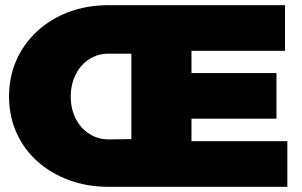

<svg xmlns="http://www.w3.org/2000/svg" viewBox="-20 -721 1167 741"><path d="M399 -514Q367 -514 340.5 -501.5Q314 -489 294.5 -467Q275 -445 264 -414.5Q253 -384 253 -348Q253 -312 264 -282Q275 -252 294.5 -230Q314 -208 340.5 -195.5Q367 -183 399 -183L559 -185L556 0H399Q316 0 246 -26Q176 -52 124 -98.5Q72 -145 43.5 -209Q15 -273 15 -349Q15 -425 43.5 -489Q72 -553 123.5 -600.5Q175 -648 245 -674.5Q315 -701 399 -701H537V-514ZM487 -701H1080V-525H719V-439H1047V-263H719V-176H1089V0H487Z"/></svg>

Font: Alexandria Black
Style: Regular
Weight: 900
Designer: Mohamed Gaber
Foundry: Kief Type Foundry
Version: Version 5.100